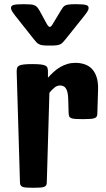

<svg xmlns="http://www.w3.org/2000/svg" viewBox="-20 -891 505 911"><path d="M59.1 -551.3Q59.1 -561.5 61.3 -568.6Q63.5 -575.7 71 -579.6Q78.6 -583.5 93.5 -585.2Q108.4 -586.9 133.3 -586.9Q158.2 -586.9 172.9 -585.2Q187.5 -583.5 195.3 -579.6Q203.1 -575.7 205.3 -568.6Q207.5 -561.5 207.5 -551.3V-522.5Q221.2 -537.6 235.6 -550.5Q250 -563.5 265.9 -572.8Q281.7 -582 299.6 -587.4Q317.4 -592.8 337.9 -592.8Q361.3 -592.8 381.6 -585.9Q401.9 -579.1 416.3 -564Q430.7 -548.8 438.5 -524.7Q446.3 -500.5 445.3 -465.8L441.9 -353.5Q441.9 -344.2 439.2 -338.9Q436.5 -333.5 429.2 -330.6Q421.9 -327.6 408.4 -326.7Q395 -325.7 373 -325.7Q351.1 -325.7 337.9 -326.7Q324.7 -327.6 317.6 -330.6Q310.5 -333.5 308.3 -338.9Q306.2 -344.2 305.7 -353.5L303.7 -420.4Q303.2 -439.5 300.3 -452.1Q297.4 -464.8 292.2 -472.2Q287.1 -479.5 280.3 -482.4Q273.4 -485.4 264.6 -485.4Q250.5 -485.4 237.5 -474.6Q224.6 -463.9 214.4 -450.7L202.1 -27.8Q202.1 -18.6 199.7 -13.2Q197.3 -7.8 190.4 -4.9Q183.6 -2 171.1 -1Q158.7 0 138.2 0Q117.7 0 105.2 -1Q92.8 -2 86.2 -4.9Q79.6 -7.8 77.1 -13.2Q74.7 -18.6 74.7 -27.8ZM211.4 -674.8Q194.3 -674.8 183.8 -676Q173.3 -677.2 166.3 -680.7Q159.2 -684.1 153.8 -689.5Q148.4 -694.8 141.6 -703.6L52.7 -815.9Q45.9 -824.2 39.1 -834.7Q32.2 -845.2 32.2 -853Q32.2 -857.9 34.4 -861.3Q36.6 -864.7 43 -866.9Q49.3 -869.1 61 -870.1Q72.8 -871.1 91.3 -871.1Q111.8 -871.1 124 -870.1Q136.2 -869.1 144 -865.7Q151.9 -862.3 156.7 -856.4Q161.6 -850.6 167.5 -840.8L199.7 -781.7Q209.5 -763.2 216.3 -763.2Q222.7 -763.2 231.9 -779.8L268.6 -840.8Q274.4 -850.1 278.8 -856.2Q283.2 -862.3 290.3 -865.5Q297.4 -868.7 309.1 -869.9Q320.8 -871.1 341.3 -871.1Q359.9 -871.1 371.6 -870.1Q383.3 -869.1 389.6 -866.9Q396 -864.7 398.2 -861.3Q400.4 -857.9 400.4 -853Q400.4 -845.2 393.6 -834.7Q386.7 -824.2 379.9 -815.9L290 -703.6Q283.2 -694.8 277.8 -689.5Q272.5 -684.1 265.4 -680.7Q258.3 -677.2 247.6 -676Q236.8 -674.8 219.2 -674.8Z"/></svg>

Font: Denk One
Style: Regular
Weight: 400
Designer: Irina Smirnova
Foundry: Irina Smirnova
Version: Version 1.002